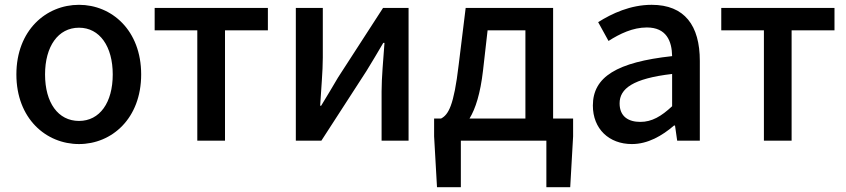

<svg xmlns="http://www.w3.org/2000/svg" viewBox="-20 -584 3513 797"><path d="M308 14C444 14 566 -92 566 -275C566 -458 444 -564 308 -564C171 -564 48 -458 48 -275C48 -92 171 14 308 14ZM308 -82C221 -82 167 -158 167 -275C167 -391 221 -469 308 -469C394 -469 448 -391 448 -275C448 -158 394 -82 308 -82Z M799 0H914V-458H1092V-551H622V-458H799Z M1208 0H1314L1501 -289C1521 -321 1551 -372 1571 -406H1576C1571 -335 1564 -262 1564 -205V0H1676V-551H1570L1383 -262C1364 -229 1333 -178 1313 -145H1309C1313 -215 1320 -288 1320 -345V-551H1208Z M1893 0H2248V193H2347L2359 -18V-92H2276V-551H1913L1884 -315C1864 -144 1841 -108 1811 -92H1782V-18L1794 193H1893ZM1929 -92C1954 -133 1974 -196 1985 -291L2004 -458H2161V-92Z M2603 14C2669 14 2728 -20 2778 -63H2782L2791 0H2885V-331C2885 -478 2822 -564 2685 -564C2597 -564 2520 -528 2463 -492L2506 -414C2553 -444 2607 -470 2665 -470C2746 -470 2769 -414 2770 -351C2541 -326 2441 -265 2441 -146C2441 -49 2508 14 2603 14ZM2638 -78C2589 -78 2552 -100 2552 -155C2552 -216 2607 -258 2770 -277V-143C2725 -101 2686 -78 2638 -78Z M3151 0H3266V-458H3444V-551H2974V-458H3151Z"/></svg>

Font: Noto Sans JP Medium
Style: Regular
Weight: 500
Designer: Ryoko NISHIZUKA 西塚涼子 (kana, bopomofo & ideographs); Paul D. Hunt (Latin, Greek & Cyrillic); Sandoll Communications 산돌커뮤니
Foundry: Adobe
Version: Version 2.004;hotconv 1.0.118;makeotfexe 2.5.65603